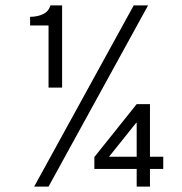

<svg xmlns="http://www.w3.org/2000/svg" viewBox="-20 -688 672 708"><path d="M159 -365V-594H91V-626Q117 -626 138 -635.5Q159 -645 166 -668H209V-365ZM106 0 473 -668H526L159 0ZM484 0V-65H328V-109L484 -304H533V-110H582V-65H533V0ZM382 -110H484V-235H482Z"/></svg>

Font: Atkinson Hyperlegible Mono ExtraLight
Style: Regular
Weight: 200
Monospace: yes
Designer: Elliott Scott, Megan Eiswerth, Linus Boman, Theodore Petrosky, Letters from Sweden
Foundry: Applied Design Works, Letters from Sweden
Version: Version 2.001